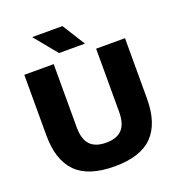

<svg xmlns="http://www.w3.org/2000/svg" viewBox="-165 -1086 1143 1231"><g transform="rotate(-20 406.0 -470.0)"><path d="M62.5 -327.5V-740H263V-309.5Q263 -227.5 299 -189.5Q335 -151.5 408 -151.5Q481 -151.5 516.8 -189.5Q552.5 -227.5 552.5 -309.5V-740H749.5V-327.5Q749.5 -158.5 666.8 -74.2Q584 10 408 10Q229.5 10 146 -74.2Q62.5 -158.5 62.5 -327.5ZM319.5 -795 192.5 -950H399L496.5 -795Z"/></g></svg>

Font: Encode Sans Semi Expanded ExBd
Style: Regular
Weight: 800
Width: 6
Designer: Multiple Designers
Foundry: Impallari Type
Version: Version 2.000